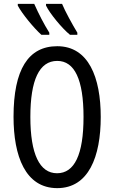

<svg xmlns="http://www.w3.org/2000/svg" viewBox="-20 -963 590 993"><path d="M301 -943H218V-934C237 -894 301 -816 342 -783H380V-794C355 -835 316 -906 301 -943ZM157 -943H72V-934C94 -892 155 -818 194 -783H235V-794C207 -839 181 -889 157 -943ZM501 -358C501 -563 438 -724 276 -724C126 -724 50 -603 50 -359C50 -156 111 10 276 10C438 10 501 -152 501 -358ZM137 -358C137 -549 183 -648 276 -648C366 -648 412 -551 412 -358C412 -163 365 -67 275 -67C185 -67 137 -166 137 -358Z"/></svg>

Font: Noto Sans UI Condensed
Style: Regular
Weight: 400
Width: 3
Designer: Monotype Design Team
Foundry: Monotype Imaging Inc.
Version: Version 1.901